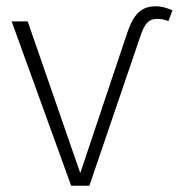

<svg xmlns="http://www.w3.org/2000/svg" viewBox="-20 -590 568 610"><path d="M427 -478C440 -515 452 -530 479 -530C491 -530 503 -528 515 -523L528 -557C513 -564 495 -570 475 -570C427 -570 403 -543 383 -482L235 -40L68 -522H17L206 0H264Z"/></svg>

Font: Fira Sans ExtraLight
Style: Regular
Weight: 200
Designer: bBox Type GmbH & Carrois Corporate GbR & Edenspiekermann AG
Foundry: bBox Type GmbH & Carrois Corporate GbR & Edenspiekermann AG
Version: Version 4.300;PS 004.300;hotconv 1.0.88;makeotf.lib2.5.64775